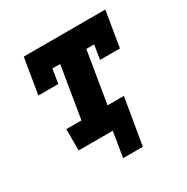

<svg xmlns="http://www.w3.org/2000/svg" viewBox="-155 -662 910 936"><g transform="rotate(-30 300.0 -194.5)"><path d="M385 141H274L297 0H105V-120H190L238 -410H194L181 -330H69L102 -530H561L528 -330H416L429 -410H385L337 -120H429Z"/></g></svg>

Font: Iosevka Slab HvExObl
Style: Regular
Weight: 900
Width: 7
Italic angle: -9°
Monospace: yes
Designer: Belleve Invis
Foundry: Belleve Invis
Version: Version 11.1.1; ttfautohint (v1.8.3)